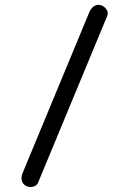

<svg xmlns="http://www.w3.org/2000/svg" viewBox="-20 -721 516 778"><path d="M83.5 31.2Q70.8 23.4 68.1 9.3Q65.4 -4.9 71.3 -19L342.3 -672.4Q348.1 -686.5 359.9 -695.1Q371.6 -703.6 386.2 -700.7Q400.9 -697.3 410.6 -684.1Q420.4 -670.9 414.6 -656.7L134.3 19Q128.4 32.7 112.3 35.9Q96.2 39.1 83.5 31.2Z"/></svg>

Font: Mikhak-DS1-FD Regular
Style: Regular
Weight: 400
Designer: Amin Abedi
Version: Version 3.2